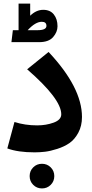

<svg xmlns="http://www.w3.org/2000/svg" viewBox="-20 -835 517 1075"><path d="M302 -688Q302 -656 277.5 -627.5Q253 -599 199 -599H44L52 -666H84V-815H149V-747Q183 -780 222 -780Q261 -780 281.5 -754Q302 -728 302 -688ZM135 -666H190Q240 -666 240 -690Q240 -713 214 -713Q178 -713 135 -666ZM252 -544Q439 -345 439 -180Q439 -130 418.5 -92Q398 -54 369 -34Q340 -14 301 -1.5Q262 11 232.5 14.5Q203 18 174 18Q80 18 21 -4L61 -152Q120 -133 188 -133Q238 -133 280.5 -148.5Q323 -164 323 -195Q323 -281 132 -447ZM166 102Q186 82 215 82Q244 82 264 102Q284 122 284 151Q284 180 264 200Q244 220 215 220Q186 220 166 200Q146 180 146 151Q146 122 166 102Z"/></svg>

Font: FiraGO
Style: Bold
Weight: 700
Designer: bBox Type
Foundry: bBox Type GmbH
Version: Version 1.001;PS 001.001;hotconv 1.0.88;makeotf.lib2.5.64775